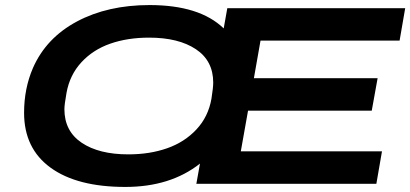

<svg xmlns="http://www.w3.org/2000/svg" viewBox="-20 -719 1605 751"><path d="M470.2 12.2Q281.7 12.2 178 -63Q74.2 -138.2 74.2 -277.8Q74.2 -373 108.9 -453.1Q160.6 -570.8 281 -635Q401.4 -699.2 564.9 -699.2Q760.7 -699.2 855 -607.9L869.1 -687H1564.9L1543 -560.1H999L973.1 -413.1H1457L1434.1 -286.1H950.2L921.9 -127H1474.1L1452.1 0H748L762.2 -79.1Q646.5 12.2 470.2 12.2ZM481.9 -115.2Q565.9 -115.2 634 -139.2Q702.1 -163.1 748.5 -212.9Q794.9 -262.7 807.1 -333Q814 -376.5 814 -396Q814 -481.4 746.1 -526.6Q678.2 -571.8 563 -571.8Q479 -571.8 411.6 -548.3Q344.2 -524.9 298.6 -475.6Q252.9 -426.3 240.2 -356Q231.9 -309.6 231.9 -292Q231.9 -206.1 299.6 -160.6Q367.2 -115.2 481.9 -115.2Z"/></svg>

Font: Archivo Expanded SemiBold
Style: Italic
Weight: 600
Width: 7
Italic angle: -10°
Designer: Hector Gatti
Foundry: Omnibus-Type
Version: Version 2.001